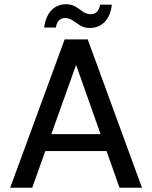

<svg xmlns="http://www.w3.org/2000/svg" viewBox="-20 -886 718 906"><path d="M28 0 285 -700H394L650 0H544L339 -580L132 0ZM144 -173 172 -253H501L529 -173ZM404 -754Q377 -754 358 -766Q339 -778 323 -789.5Q307 -801 286 -801Q270 -801 258.5 -790Q247 -779 244 -756H188Q196 -811 223.5 -838.5Q251 -866 291 -866Q318 -866 336.5 -854.5Q355 -843 371.5 -831Q388 -819 409 -819Q426 -819 437.5 -830.5Q449 -842 452 -864H508Q501 -809 473 -781.5Q445 -754 404 -754Z"/></svg>

Font: DM Sans 17pt Medium
Style: Regular
Weight: 500
Version: Version 4.004;gftools[0.9.30]